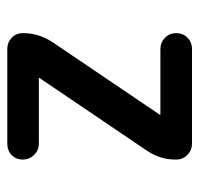

<svg xmlns="http://www.w3.org/2000/svg" viewBox="-30 -530 560 540"><g transform="rotate(-90 250.0 -260.0)"><path d="M95.7 -126 299.8 -427.7 300.8 -428.7V-429.7Q300.8 -430.7 298.8 -430.7H116.2Q97.7 -430.7 84.5 -443.8Q71.3 -457 71.3 -476.1Q71.3 -495.1 84 -507.3Q96.7 -519.5 116.2 -519.5H381.8Q400.4 -519.5 413.6 -507.3Q426.8 -495.1 426.8 -475.6Q426.8 -431.6 402.3 -393.6L198.2 -91.8L197.3 -90.8V-89.8Q197.3 -88.9 199.2 -88.9H381.8Q400.4 -88.9 413.6 -76.2Q426.8 -63.5 426.8 -44.4Q426.8 -25.4 414.1 -12.7Q401.4 0 381.8 0H116.2Q97.7 0 84.5 -12.7Q71.3 -25.4 71.3 -43.9Q70.3 -87.9 95.7 -126Z"/></g></svg>

Font: Rounded-X Mgen+ 1m medium
Style: Regular
Weight: 500
Designer: [Source Han Sans]
Ryoko NISHIZUKA  (kana & ideographs); Paul D. Hunt (Latin, Greek & Cyrillic); Wenlong ZHANG  (bopomofo
Version: Version 1.059.20150602